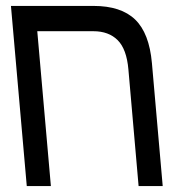

<svg xmlns="http://www.w3.org/2000/svg" viewBox="-20 -629 640 649"><path d="M493.5 -416 530 0H448.5L414 -394.5Q408 -463 377.8 -493.2Q347.5 -523.5 295.5 -523.5H106L152 0H70.5L17 -609H296Q389 -609 436.8 -563Q484.5 -517 493.5 -416Z"/></svg>

Font: JuliaMono
Style: Italic
Weight: 400
Italic angle: -9°
Monospace: yes
Designer: cormullion
Foundry: corm
Version: Version 0.057; ttfautohint (v1.8.4)